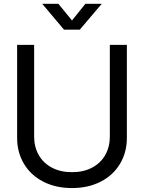

<svg xmlns="http://www.w3.org/2000/svg" viewBox="-20 -959 743 991"><path d="M68.4 -247.1V-727.5H156.2V-253.9Q156.2 -200.7 179.9 -158.9Q203.6 -117.2 247.8 -93.8Q292 -70.3 351.6 -70.3Q411.1 -70.3 455.3 -93.8Q499.5 -117.2 523.2 -158.9Q546.9 -200.7 546.9 -253.9V-727.5H634.8V-247.1Q634.8 -172.9 599.6 -113.8Q564.5 -54.7 500 -21.5Q435.5 11.7 351.6 11.7Q267.6 11.7 203.1 -21.5Q138.7 -54.7 103.5 -113.8Q68.4 -172.9 68.4 -247.1ZM351.6 -853.5 420.9 -939.5H504.9V-939L391.6 -805.7H310.5L198.2 -939V-939.5H281.2Z"/></svg>

Font: Intratopia Thin
Style: Regular
Weight: 100
Designer: Rasmus Andersson
Foundry: rsms
Version: Version 3.000;Glyphs 3.2.3 (3260)